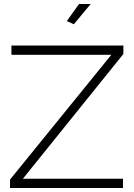

<svg xmlns="http://www.w3.org/2000/svg" viewBox="-20 -937 667 957"><path d="M30 -42 535 -664H37V-710H595V-668L94 -46H593V0H30ZM348 -816 313 -832 374 -917H432Z"/></svg>

Font: Raleway Light
Style: Regular
Weight: 300
Designer: Matt McInerney, Pablo Impallari, Rodrigo Fuenzalida
Foundry: Matt McInerney, Pablo Impallari, Rodrigo Fuenzalida
Version: Version 4.026